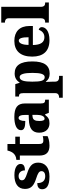

<svg xmlns="http://www.w3.org/2000/svg" viewBox="1002 -1802 1022 3066"><g transform="rotate(-90 1513.0 -269.0)"><path d="M228 10C375 10 449 -63 449 -171C449 -274 380 -313 279 -346C192 -375 167 -392 167 -431C167 -465 196 -483 234 -483C285 -483 325 -448 325 -382C396 -382 428 -406 428 -453C428 -500 378 -550 250 -550C117 -550 29 -497 29 -381C29 -280 86 -237 200 -201C277 -176 313 -157 313 -118C313 -86 291 -58 231 -58C167 -58 122 -95 122 -185C68 -185 24 -164 24 -108C24 -42 70 10 228 10Z M720 10C798 10 850 -9 872 -21V-97C852 -91 826 -88 801 -88C756 -88 746 -112 746 -167V-463H864V-536H746V-661H642C633 -619 616 -586 599 -567C581 -546 546 -520 493 -519V-463H562V-150C562 -32 623 10 720 10Z M1076 10C1143 10 1169 -7 1211 -59H1221L1244 0H1454V-59H1450C1408 -59 1394 -75 1394 -129V-382C1394 -506 1322 -551 1178 -551C1063 -551 967 -520 967 -445C967 -395 1014 -376 1114 -376C1114 -447 1133 -483 1162 -483C1195 -483 1211 -449 1211 -375V-322L1135 -319C996 -314 927 -264 927 -155C927 -43 994 10 1076 10ZM1150 -68C1125 -68 1114 -98 1114 -151C1114 -220 1131 -255 1183 -260L1212 -263V-191C1212 -117 1188 -68 1150 -68Z M1485 222H1834V163H1800C1784 163 1742 155 1742 99V63C1742 22 1740 -14 1738 -47H1744C1771 -9 1808 13 1870 13C1999 13 2065 -71 2065 -264C2065 -459 1997 -546 1872 -546C1800 -546 1755 -512 1729 -466H1725L1702 -536H1504V-477H1508C1539 -477 1559 -468 1559 -405V102C1559 156 1515 163 1500 163H1485ZM1813 -66C1757 -66 1742 -127 1742 -265C1742 -389 1757 -466 1816 -466C1862 -466 1882 -391 1882 -262C1882 -128 1862 -66 1813 -66Z M2405 10C2556 10 2613 -55 2613 -113C2613 -138 2595 -155 2572 -162C2551 -110 2516 -71 2452 -71C2371 -71 2329 -128 2327 -255H2631V-309C2631 -467 2541 -551 2393 -551C2234 -551 2142 -454 2142 -266C2142 -91 2227 10 2405 10ZM2451 -324H2329C2329 -425 2358 -480 2398 -480C2435 -480 2452 -424 2451 -324Z M2685 0H3007V-59H2997C2962 -59 2937 -75 2937 -130V-760H2685V-701H2695C2710 -701 2754 -694 2754 -644V-130C2754 -75 2730 -59 2695 -59H2685Z"/></g></svg>

Font: Noto Serif Bengali SemiCondensed Black
Style: Regular
Weight: 900
Width: 4
Designer: Juan Bruce, Universal Thirst, Indian Type Foundry and the Monotype Design Team.
Foundry: Monotype Imaging Inc.
Version: Version 2.003